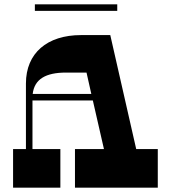

<svg xmlns="http://www.w3.org/2000/svg" viewBox="-20 -861 784 881"><path d="M518 -841H140V-811H518ZM605 -177 486 -700H352C196 -700 99 -617 99 -478V-177H40V0H257V-177H129V-400H406L457 -177H324V0H704V-177ZM130 -430C138 -498 190 -528 283 -528H377L399 -430Z"/></svg>

Font: Space Cowgirl Black
Style: Regular
Weight: 900
Designer: Valery Marier
Foundry: Valery Marier
Version: Version 1.000;hotconv 1.0.109;makeotfexe 2.5.65596